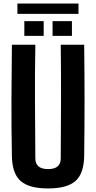

<svg xmlns="http://www.w3.org/2000/svg" viewBox="-20 -1052 541 1081"><path d="M251 9Q143 9 95.5 -33.5Q48 -76 47 -176Q44 -331 44.5 -488Q45 -645 47 -800H179Q176 -645 177 -480.5Q178 -316 179 -160Q179 -100 251 -100Q322 -100 322 -160Q323 -316 323.5 -480.5Q324 -645 322 -800H454Q456 -645 456 -488Q456 -331 454 -176Q453 -76 405.5 -33.5Q358 9 251 9ZM276 -850V-933H385V-850ZM117 -850V-933H226V-850ZM78 -974V-1032H422V-974Z"/></svg>

Font: Big Shoulders Text ExtraBold
Style: Regular
Weight: 800
Designer: Patric King
Foundry: XO Type Co
Version: Version 1.000; ttfautohint (v1.8.2)